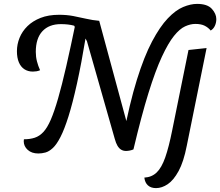

<svg xmlns="http://www.w3.org/2000/svg" viewBox="-20 -767 1132 987"><path d="M666 1 613 -62Q646 -236 683.5 -356.5Q721 -477 761.5 -553.5Q802 -630 842.5 -672.5Q883 -715 921.5 -731Q960 -747 993 -747Q1046 -747 1069 -721.5Q1092 -696 1092 -669Q1092 -650 1084.5 -634Q1077 -618 1063 -610Q1051 -625 1032.5 -634.5Q1014 -644 984 -644Q959 -644 931.5 -631.5Q904 -619 874.5 -582.5Q845 -546 812 -475Q779 -404 743 -288Q707 -172 666 1ZM177 22Q143 22 122.5 3.5Q102 -15 102 -41Q102 -47 103 -51Q134 -51 158.5 -59Q183 -67 203 -88.5Q223 -110 241 -151.5Q259 -193 278.5 -260.5Q298 -328 320.5 -426Q343 -524 371 -660L422 -583Q398 -438 375.5 -336.5Q353 -235 332 -168.5Q311 -102 291 -63Q271 -24 251.5 -6Q232 12 213.5 17Q195 22 177 22ZM149 -399Q124 -399 105.5 -411Q87 -423 77 -446.5Q67 -470 67 -504Q67 -539 80.5 -572.5Q94 -606 121 -632.5Q148 -659 188.5 -675Q229 -691 284 -691Q323 -691 357 -684.5Q391 -678 423.5 -670.5Q456 -663 490 -660L441 -616L366 -626L361 -635Q332 -643 293 -643Q232 -643 198 -606.5Q164 -570 164 -500Q164 -475 170 -451.5Q176 -428 186 -406Q177 -402 167.5 -400.5Q158 -399 149 -399ZM628 9Q614 9 603 2.5Q592 -4 584 -17.5Q576 -31 570 -53L427 -555L371 -660H490L633 -132L666 1Q657 5 646.5 7Q636 9 628 9ZM782 200Q756 200 740.5 186Q725 172 722 146Q760 144 785.5 119.5Q811 95 829.5 42Q848 -11 865 -96L949 -510L1042 -520L940 -17Q924 65 898 112.5Q872 160 842 180Q812 200 782 200Z"/></svg>

Font: Sansita Swashed Light
Style: Regular
Weight: 300
Designer: Pablo Cosgaya
Foundry: Omnibus-Type
Version: Version 1.003